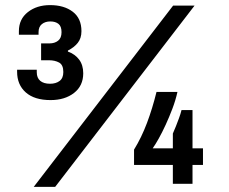

<svg xmlns="http://www.w3.org/2000/svg" viewBox="-20 -720 895 752"><path d="M112 12 658 -698H742L196 12ZM178 -328Q115 -328 81 -358Q47 -388 47 -439V-447H124V-437Q124 -415 137.5 -403.5Q151 -392 176 -392Q199 -392 213.5 -403Q228 -414 228 -438Q228 -466 211.5 -475Q195 -484 172 -484H141V-550H174Q194 -550 207.5 -560.5Q221 -571 221 -594Q221 -617 209 -626.5Q197 -636 177 -636Q157 -636 144 -625.5Q131 -615 131 -594V-584H54V-598Q54 -645 89 -672.5Q124 -700 176 -700Q231 -700 265 -674Q299 -648 299 -598Q299 -570 284.5 -552Q270 -534 246 -522V-518Q274 -508 290 -486.5Q306 -465 306 -433Q306 -384 270 -356Q234 -328 178 -328ZM657 0V-74H505V-134Q534 -181 555.5 -238Q577 -295 593 -360H675Q668 -328 655.5 -295Q643 -262 629 -231.5Q615 -201 601.5 -177Q588 -153 578 -139H657V-197Q663 -210 669 -225.5Q675 -241 681 -257Q687 -273 691 -289H734V-139H775V-74H734V0Z"/></svg>

Font: Archivo Variable SemiBold
Style: Regular
Weight: 600
Designer: Hector Gatti
Foundry: Omnibus-Type
Version: Version 2.001